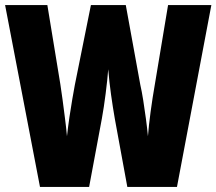

<svg xmlns="http://www.w3.org/2000/svg" viewBox="-20 -734 850 754"><path d="M810 -714 675 0H480L431 -267Q423 -313 416 -363Q409 -413 405 -462Q402 -422 395 -367Q388 -312 380 -268L330 0H137L0 -714H166L217 -403Q221 -379 225.5 -344Q230 -309 235 -271Q240 -233 243 -199Q247 -235 252.5 -273Q258 -311 264 -345Q270 -379 274 -401L337 -714H474L531 -401Q537 -375 542.5 -340Q548 -305 553 -268Q558 -231 561 -199Q564 -240 571.5 -295.5Q579 -351 588 -402L640 -714Z"/></svg>

Font: Noto Sans Lao UI ExtCond Blk
Style: Regular
Weight: 900
Width: 2
Designer: Monotype Design Team
Foundry: Monotype Imaging Inc.
Version: Version 2.000; ttfautohint (v1.8.4.7-5d5b)